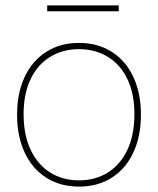

<svg xmlns="http://www.w3.org/2000/svg" viewBox="-20 -690 592 719"><path d="M43.9 -260.7Q43.9 -340.8 72.3 -401.6Q100.6 -462.4 153.1 -495.8Q205.6 -529.3 275.9 -529.3V-505.9Q214.8 -505.9 167.5 -476.8Q120.1 -447.8 94 -392.3Q67.9 -336.9 68.4 -260.3Q68.8 -182.6 95.5 -127.4Q122.1 -72.3 168.7 -43.5Q215.3 -14.6 275.9 -14.6V8.8Q205.6 8.8 153.1 -24.7Q100.6 -58.1 72.3 -119.1Q43.9 -180.2 43.9 -260.7ZM483.4 -260.3Q483.9 -336.9 457.8 -392.3Q431.6 -447.8 384.3 -476.8Q336.9 -505.9 275.9 -505.9V-529.3Q346.2 -529.3 398.7 -495.8Q451.2 -462.4 479.5 -401.6Q507.8 -340.8 507.8 -260.7Q507.8 -180.2 479.5 -119.1Q451.2 -58.1 398.7 -24.7Q346.2 8.8 275.9 8.8V-14.6Q336.4 -14.6 383.1 -43.5Q429.7 -72.3 456.3 -127.4Q482.9 -182.6 483.4 -260.3ZM156.7 -669.9H424.8V-647.9H156.7Z"/></svg>

Font: Wand UI Pro
Style: Regular
Weight: 400
Designer: Andreas Faust
Version: Version 1.003;FEAKit 1.0